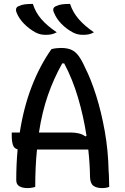

<svg xmlns="http://www.w3.org/2000/svg" viewBox="-20 -955 640 981"><path d="M148 -935Q161 -892 191.5 -857Q222 -822 270 -790Q255 -782 242 -779.5Q229 -777 215 -777Q200 -777 188 -779.5Q176 -782 162 -789Q129 -807 103 -833.5Q77 -860 65 -890Q55 -916 76 -924Q90 -931 108 -933Q126 -935 148 -935ZM338 -935Q352 -892 382.5 -857Q413 -822 460 -790Q446 -782 433 -779.5Q420 -777 406 -777Q391 -777 379 -779.5Q367 -782 353 -789Q319 -807 293.5 -833.5Q268 -860 256 -890Q244 -915 267 -924Q281 -931 298.5 -933Q316 -935 338 -935ZM160 0Q141 6 119 6Q96 6 79.5 -3Q63 -12 63 -35Q63 -116 70 -192Q52 -196 46 -214.5Q40 -233 40 -262V-278H81Q101 -407 142.5 -514Q184 -621 243 -704Q266 -710 291 -710Q324 -710 345 -700.5Q366 -691 382 -669Q398 -647 415 -609Q445 -550 471.5 -466Q498 -382 515.5 -283.5Q533 -185 535 -80Q537 -60 537 -40Q537 -20 538 0Q522 6 502 6Q473 6 457 -6Q441 -18 440 -50Q439 -121 431 -191H169Q160 -103 160 0ZM340 -278Q363 -278 382.5 -273.5Q402 -269 416 -258L422 -261Q407 -360 379 -455Q351 -550 308 -631H298Q255 -555 225 -469Q195 -383 179 -278Z"/></svg>

Font: Recursive Mn Csl St
Style: Regular
Weight: 400
Monospace: yes
Version: Version 1.079;hotconv 1.0.112;makeotfexe 2.5.65598; ttfautoh